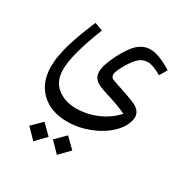

<svg xmlns="http://www.w3.org/2000/svg" viewBox="-164 -493 968 996"><g transform="rotate(30 320.5 5.5)"><path d="M251 304.7 308.6 247.6 366.7 304.7 308.6 364.3ZM109.4 304.7 167.5 247.6 225.1 304.7 167.5 364.3ZM53.2 -17.6Q53.2 -53.7 58.8 -82Q64.5 -110.4 67.9 -125.7Q71.3 -141.1 78.6 -163.8Q85.9 -186.5 89.6 -198.5Q93.3 -210.4 102.5 -234.9Q111.8 -259.3 115 -267.1Q118.2 -274.9 128.4 -300.3Q138.7 -325.7 140.1 -329.1L188.5 -311Q115.2 -125.5 115.2 -36.6Q115.2 33.7 160.6 69.8Q206.1 106 272 106Q337.9 106 398.4 80.1Q459 54.2 501 7.3Q456.1 -15.1 374.5 -39.6Q350.1 -46.9 327.6 -56.9Q305.2 -66.9 293.9 -82Q282.7 -97.2 282.7 -120.1Q282.7 -159.2 316.9 -227.1Q351.1 -294.9 384 -323.7Q417 -352.5 456.5 -352.5Q508.8 -352.5 587.4 -302.7L561 -258.3Q508.8 -288.6 479.5 -288.6Q450.2 -288.6 428.2 -270.8Q406.2 -252.9 379.9 -207.8Q353.5 -162.6 353.5 -143.3Q353.5 -124 373.5 -117.7Q382.3 -114.3 422.9 -101.1Q517.1 -70.3 535.2 -56.6Q562.5 -36.1 562.5 -6.8Q562.5 1 561.5 4.4Q553.7 52.2 509 95.2Q464.4 138.2 399.4 163.3Q334.5 188.5 268.6 188.5Q168.9 188.5 111.1 132.3Q53.2 76.2 53.2 -17.6Z"/></g></svg>

Font: MiladAzad
Style: Regular
Weight: 400
Designer: Reza bakhtiari fard
Foundry: http://font-store.ir
Version: Version:0.0.3;RFB:1.2.5;Building:2016-04-05 21:27:38.277324